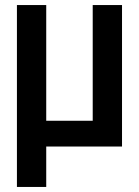

<svg xmlns="http://www.w3.org/2000/svg" viewBox="-20 -580 550 760"><path d="M463 -560V0H163V160H47V-560H163V-102H347V-560Z"/></svg>

Font: Tektur SemiCondensed Medium
Style: Regular
Weight: 500
Width: 4
Designer: Adam Jagosz
Foundry: Adam Jagosz
Version: Version 1.005;gftools[0.9.30]